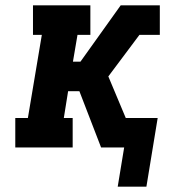

<svg xmlns="http://www.w3.org/2000/svg" viewBox="-20 -550 640 716"><path d="M419 146 443 0H357L276 -210H234L218 -110H251V0H37V-110H84L136 -420H103V-530H317V-420H269L252 -320H280L430 -530H576V-420H500L384 -265L449 -110H568L526 146Z"/></svg>

Font: Iosevka Curly Slab XBdExObl
Style: Regular
Weight: 800
Width: 7
Italic angle: -9°
Monospace: yes
Designer: Belleve Invis
Foundry: Belleve Invis
Version: Version 11.1.0; ttfautohint (v1.8.3)